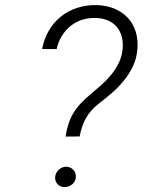

<svg xmlns="http://www.w3.org/2000/svg" viewBox="-20 -741 627 765"><path d="M241.2 -196.8Q245.6 -225.6 253.4 -248.8Q261.2 -272 273.4 -292Q285.6 -312 302.7 -330.1Q319.8 -348.1 341.8 -366.2Q362.8 -383.8 384 -402.6Q405.3 -421.4 422.9 -442.9Q440.4 -464.4 452.6 -489Q464.8 -513.7 468.3 -542.5Q471.2 -569.8 465.6 -592.8Q460 -615.7 446.3 -632.6Q432.6 -649.4 411.4 -658.9Q390.1 -668.5 362.3 -669.4Q332 -670.4 306.4 -661.9Q280.8 -653.3 260.5 -637Q240.2 -620.6 226.1 -597.2Q211.9 -573.7 205.6 -545.4H147.9Q155.3 -585.9 174.6 -618.9Q193.8 -651.9 222.4 -674.8Q251 -697.8 287.6 -709.7Q324.2 -721.7 365.7 -720.7Q404.3 -719.7 435.8 -706.5Q467.3 -693.4 489 -670.2Q510.7 -647 520.8 -614.5Q530.8 -582 527.3 -543Q523.9 -506.8 509.5 -476.6Q495.1 -446.3 473.9 -420.2Q452.6 -394 426.5 -371.3Q400.4 -348.6 373.5 -328.1Q340.3 -302.2 322.5 -270.3Q304.7 -238.3 297.4 -197.3ZM199.7 -35.2Q201.2 -52.2 213.6 -64.2Q226.1 -76.2 243.2 -76.7Q252 -76.7 259.3 -73.5Q266.6 -70.3 272 -64.7Q277.3 -59.1 280 -51.5Q282.7 -43.9 282.2 -35.2Q281.2 -18.1 268.3 -7.1Q255.4 3.9 238.3 4.4Q221.2 4.9 210 -6.6Q198.7 -18.1 199.7 -35.2Z"/></svg>

Font: TypoPRO Roboto Mono
Style: Italic
Weight: 300
Designer: Google
Version: Version 2.000986; 2015; ttfautohint (v1.3)